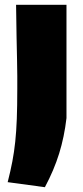

<svg xmlns="http://www.w3.org/2000/svg" viewBox="-20 -560 345 800"><path d="M12 199Q24 152 31.5 112.5Q39 73 43.5 30.5Q48 -12 50 -64.5Q52 -117 52 -190Q52 -215 52 -243.5Q52 -272 51 -312Q50 -352 49 -407Q48 -462 47 -540H257V-68Q248 10 226.5 79.5Q205 149 167 220Z"/></svg>

Font: Encode Sans Narrow
Style: Black
Weight: 900
Designer: Pablo Impallari, Andres Torresi
Foundry: Pablo Impallari, Andres Torresi
Version: Version 1.000; ttfautohint (v1.00) -l 8 -r 50 -G 200 -x 14 -